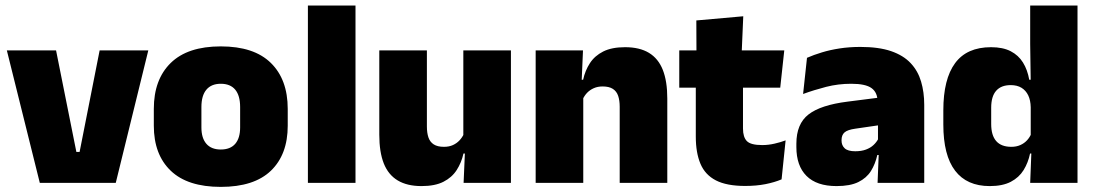

<svg xmlns="http://www.w3.org/2000/svg" viewBox="-20 -680 4073 714"><path d="M276 -115 350.5 -492.5H531.5L410.5 0H128L5.5 -492.5H188.5L264 -115Z M801 15Q677.5 15 614.8 -45.2Q552 -105.5 552 -212.5V-275Q552 -384.5 615 -446Q678 -507.5 801 -507.5Q924.5 -507.5 987.2 -446Q1050 -384.5 1050 -275V-212.5Q1050 -105.5 987.5 -45.2Q925 15 801 15ZM801 -124Q836.5 -124 854.8 -145.2Q873 -166.5 873 -206V-282Q873 -324.5 854.8 -346.5Q836.5 -368.5 801 -368.5Q766 -368.5 747.5 -346.5Q729 -324.5 729 -282V-206Q729 -166.5 747.5 -145.2Q766 -124 801 -124Z M1125 0V-659.5H1302V0Z M1567.5 -492.5V-209.5Q1567.5 -186 1573.2 -169Q1579 -152 1593 -143Q1607 -134 1631 -134Q1650 -134 1664.2 -140.5Q1678.5 -147 1688.8 -158Q1699 -169 1705 -182L1732 -109H1703.5Q1696 -75 1678.2 -47.5Q1660.5 -20 1629 -4Q1597.5 12 1547.5 12Q1494 12 1459 -9Q1424 -30 1407.2 -72.2Q1390.5 -114.5 1390.5 -179V-492.5ZM1880 -492.5V0H1704L1709.5 -126.5L1703 -144.5V-492.5Z M2284.5 0V-283Q2284.5 -306.5 2278.8 -323.5Q2273 -340.5 2259 -349.5Q2245 -358.5 2221 -358.5Q2202.5 -358.5 2188 -352Q2173.5 -345.5 2163.2 -334.8Q2153 -324 2147 -310.5L2120 -383.5H2148.5Q2156 -418 2173.8 -445.2Q2191.5 -472.5 2223.2 -488.5Q2255 -504.5 2304.5 -504.5Q2358.5 -504.5 2393.2 -483.5Q2428 -462.5 2444.8 -420.2Q2461.5 -378 2461.5 -313.5V0ZM1972 0V-492.5H2148L2142.5 -366L2149 -348V0Z M2751 11.5Q2682.5 11.5 2642.2 -9.2Q2602 -30 2584.8 -71Q2567.5 -112 2567.5 -172V-436H2743V-202Q2743 -170 2757.5 -155.2Q2772 -140.5 2814.5 -140.5Q2837.5 -140.5 2860.2 -145.8Q2883 -151 2901.5 -158L2886.5 -13Q2860.5 -2 2826.5 4.8Q2792.5 11.5 2751 11.5ZM2506 -354V-492.5H2896.5L2881.5 -354ZM2570 -480.5 2569.5 -604 2744 -619.5 2738 -480.5Z M3243.5 0 3248.5 -126 3245 -130.5V-283.5L3243.5 -301.5Q3243.5 -336 3221.2 -352.2Q3199 -368.5 3145.5 -368.5Q3097 -368.5 3052.2 -357Q3007.5 -345.5 2966.5 -330.5L2981 -465Q3006 -476 3036.5 -485.2Q3067 -494.5 3103 -500Q3139 -505.5 3179.5 -505.5Q3248 -505.5 3293.8 -489.8Q3339.5 -474 3366.5 -445.2Q3393.5 -416.5 3405.2 -377Q3417 -337.5 3417 -290V0ZM3091 12Q3017 12 2979.2 -25.8Q2941.5 -63.5 2941.5 -133V-145.5Q2941.5 -219.5 2986.8 -254.5Q3032 -289.5 3131.5 -302L3257 -318L3267.5 -217L3161 -201.5Q3132 -197.5 3120.8 -187.8Q3109.5 -178 3109.5 -159V-157Q3109.5 -139.5 3121.2 -128.5Q3133 -117.5 3160.5 -117.5Q3183.5 -117.5 3200.2 -123.8Q3217 -130 3228.2 -140.5Q3239.5 -151 3246 -163.5L3271 -103.5H3242.5Q3235 -70 3218.8 -44Q3202.5 -18 3172 -3Q3141.5 12 3091 12Z M3660.5 12Q3575.5 12 3531.8 -45.2Q3488 -102.5 3488 -217V-269.5Q3488 -386 3531.8 -445.2Q3575.5 -504.5 3665.5 -504.5Q3709.5 -504.5 3738.5 -489.5Q3767.5 -474.5 3784.2 -447.5Q3801 -420.5 3807.5 -383.5H3853L3813 -281Q3812.5 -307 3803.8 -325.2Q3795 -343.5 3778.8 -353.5Q3762.5 -363.5 3738.5 -363.5Q3703 -363.5 3684.5 -342.5Q3666 -321.5 3666 -279.5V-219Q3666 -176.5 3684.8 -155.2Q3703.5 -134 3741 -134Q3759.5 -134 3774.2 -140.5Q3789 -147 3799.5 -158.5Q3810 -170 3816 -185L3859.5 -109H3810.5Q3803.5 -75 3786.5 -47.5Q3769.5 -20 3739 -4Q3708.5 12 3660.5 12ZM3811 0 3816 -128.5 3813 -153V-350V-372.5L3811 -517V-659.5H3987V0Z"/></svg>

Font: Anek Telugu Medium ExtraBold
Style: Regular
Weight: 800
Version: Version 1.003